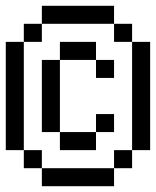

<svg xmlns="http://www.w3.org/2000/svg" viewBox="-20 -645 540 665"><path d="M375 -187.5V-250H312.5V-187.5H187.5V-125H312.5V-187.5ZM375 -375V-437.5H312.5V-375ZM125 -62.5V0H375V-62.5ZM125 -62.5V-125H62.5V-62.5ZM375 -62.5H437.5V-125H375ZM62.5 -125Q62.5 -125 62.5 -500H0Q0 -500 0 -125ZM437.5 -125H500Q500 -125 500 -500H437.5Q437.5 -500 437.5 -125ZM187.5 -187.5Q187.5 -187.5 187.5 -437.5H125Q125 -437.5 125 -187.5ZM187.5 -437.5H312.5V-500H187.5ZM62.5 -500H125V-562.5H62.5ZM437.5 -500V-562.5H375V-500ZM125 -562.5H375V-625H125Z"/></svg>

Font: Unifont
Style: Regular
Weight: 500
Version: Version 13.0.05